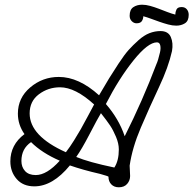

<svg xmlns="http://www.w3.org/2000/svg" viewBox="-20 -775 822 816"><path d="M430 -333Q485 -270 510 -196Q586 -347 645 -503Q648 -509 652 -522Q656 -535 660 -552.5Q664 -570 661 -582.5Q658 -595 647 -595Q609 -595 547.5 -518.5Q486 -442 430 -333ZM277 -72Q204 17 126 17Q78 17 51 -14Q24 -45 24 -89Q24 -160 84 -205Q56 -245 56 -292Q56 -359 108.5 -403.5Q161 -448 230 -448Q315 -448 401 -370Q429 -418 444 -442.5Q459 -467 484 -505Q509 -543 527 -563Q545 -583 568.5 -604Q592 -625 615 -634Q638 -643 662 -643Q695 -643 706 -617.5Q717 -592 711 -558Q696 -490 655.5 -404Q615 -318 578.5 -232.5Q542 -147 531 -71Q531 -64 532 -49.5Q533 -35 533 -27Q533 -8 520.5 6.5Q508 21 485 21Q465 21 453 8.5Q441 -4 441 -24Q441 -26 405 -36Q331 -53 277 -72ZM112 -171Q71 -143 71 -91Q71 -65 86.5 -48Q102 -31 132 -31Q179 -31 234 -92Q158 -125 112 -171ZM304 -108Q356 -86 466 -63Q485 -92 485 -140Q485 -165 473 -193.5Q461 -222 448 -241.5Q435 -261 409 -294Q395 -271 361 -205.5Q327 -140 304 -108ZM260 -128Q277 -150 294.5 -178Q312 -206 323 -225.5Q334 -245 353 -280.5Q372 -316 380 -331Q300 -404 235 -404Q185 -404 145.5 -374.5Q106 -345 106 -293Q106 -197 260 -128ZM729 -666Q713 -666 694.5 -671Q676 -676 657.5 -682.5Q639 -689 621.5 -695.5Q604 -702 589 -706Q589 -695 583 -685.5Q577 -676 560 -676Q549 -676 540 -685Q531 -694 531 -708Q531 -734 546.5 -744.5Q562 -755 584 -755Q600 -755 618 -750Q636 -745 654.5 -738Q673 -731 691 -724Q709 -717 725 -713Q725 -724 730 -734.5Q735 -745 752 -745Q766 -745 774 -735.5Q782 -726 782 -712Q782 -686 766 -676Q750 -666 729 -666Z"/></svg>

Font: Bonbon
Style: Regular
Weight: 400
Designer: Ksenia Erulevich
Foundry: Cyreal (www.cyreal.org)
Version: Version 1.001